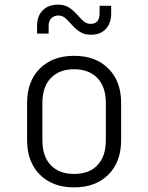

<svg xmlns="http://www.w3.org/2000/svg" viewBox="-20 -800 640 829"><path d="M300 9Q207 9 152 -46Q97 -101 97 -195V-355Q97 -449 152 -504Q207 -559 300 -559Q393 -559 448 -504Q503 -449 503 -356V-195Q503 -101 448 -46Q393 9 300 9ZM300 -49Q365 -49 401 -87Q437 -125 437 -195V-355Q437 -425 400.5 -463Q364 -501 300 -501Q236 -501 199.5 -463Q163 -425 163 -355V-195Q163 -125 199 -87Q235 -49 300 -49ZM373 -650Q344 -650 325 -662.5Q306 -675 291.5 -691.5Q277 -708 263.5 -720.5Q250 -733 232 -733Q213 -733 201.5 -721Q190 -709 190 -688V-655H140V-688Q140 -731 164.5 -755.5Q189 -780 230 -780Q259 -780 278 -767.5Q297 -755 311.5 -738.5Q326 -722 339.5 -709.5Q353 -697 371 -697Q410 -697 410 -742V-775H460V-742Q460 -699 436.5 -674.5Q413 -650 373 -650Z"/></svg>

Font: Tiny ExtraLight
Style: Regular
Weight: 200
Monospace: yes
Designer: Philipp Nurullin, Konstantin Bulenkov
Foundry: JetBrains
Version: Version 2.251; ttfautohint (v1.8.4.7-5d5b)